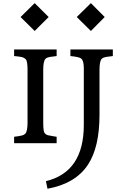

<svg xmlns="http://www.w3.org/2000/svg" viewBox="-20 -901 789 1208"><path d="M462.9 -793.9 551.8 -881.3 638.7 -793.9 551.8 -706.1ZM109.4 -793.9 198.2 -881.3 286.1 -793.9 198.2 -706.1ZM269 238.8Q507.3 181.2 507.3 -115.2V-471.7Q507.3 -518.6 491.2 -532.2Q479 -543 422.9 -548.3V-589.8H689.9V-548.3Q662.6 -545.4 646 -542.5Q629.4 -539.6 620.6 -531.2Q606 -517.6 606 -461.4V-177.7Q606 24.4 533.7 134.8Q455.1 254.4 278.8 286.6ZM68.8 -40Q71.3 -41.5 76.4 -41.7Q81.5 -42 93.8 -43.7Q106 -45.4 119.1 -48.8Q132.3 -52.2 139.6 -60.5Q153.3 -76.2 153.3 -129.4V-461.4Q153.3 -517.6 141.6 -528.6Q129.9 -539.6 113.3 -542.7Q96.7 -545.9 68.8 -548.3V-589.8H336.4V-548.3Q308.6 -545.4 292 -542.5Q275.4 -539.6 266.6 -531.2Q252 -517.6 252 -461.4V-129.4Q252 -74.7 260.7 -64Q269.5 -53.2 282.5 -50Q295.4 -46.9 317.4 -43.5L336.4 -40.5V0H68.8Z"/></svg>

Font: Metamorphous
Style: Regular
Weight: 400
Designer: James Grieshaber
Foundry: James Grieshaber
Version: Version 1.001